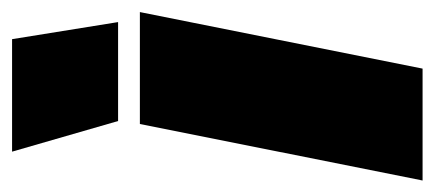

<svg xmlns="http://www.w3.org/2000/svg" viewBox="-236 -512 737 326"><g transform="rotate(-90 133.0 -348.5)"><path d="M39 -697H230L259 -517H91ZM86 -480H276L180 0H-10Z"/></g></svg>

Font: Readiness ExtraBold
Style: Italic
Weight: 800
Italic angle: -12°
Designer: Katatrad Team
Foundry: CadsonDemak
Version: Version 1.00;January 16, 2020;FontCreator 12.0.0.2550 64-bit